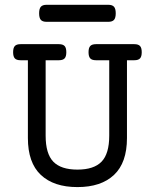

<svg xmlns="http://www.w3.org/2000/svg" viewBox="-20 -762 640 793"><path d="M458 -707Q458 -688 450.9 -679.9Q443.8 -671.9 427.2 -671.9H172.4Q155.8 -671.9 148.7 -679.9Q141.6 -688 141.6 -707Q141.6 -726.1 148.7 -734.1Q155.8 -742.2 172.4 -742.2H427.2Q443.8 -742.2 450.9 -734.1Q458 -726.1 458 -707ZM565.4 -546.4Q565.4 -528.3 558.3 -520.8Q551.3 -513.2 534.7 -513.2H504.4V-191.9Q504.4 -89.8 450.9 -39.6Q397.5 10.7 299.8 10.7Q202.1 10.7 148.7 -39.6Q95.2 -89.8 95.2 -191.9V-513.2H64.9Q48.3 -513.2 41.3 -520.8Q34.2 -528.3 34.2 -546.4Q34.2 -564.5 41.3 -572Q48.3 -579.6 64.9 -579.6H223.1Q239.7 -579.6 246.8 -572Q253.9 -564.5 253.9 -546.4Q253.9 -528.3 246.8 -520.8Q239.7 -513.2 223.1 -513.2H168.5V-201.7Q168.5 -127 200.2 -94.2Q231.9 -61.5 299.8 -61.5Q367.7 -61.5 399.4 -94.2Q431.2 -127 431.2 -201.7V-513.2H376.5Q359.9 -513.2 352.8 -520.8Q345.7 -528.3 345.7 -546.4Q345.7 -564.5 352.8 -572Q359.9 -579.6 376.5 -579.6H534.7Q551.3 -579.6 558.3 -572Q565.4 -564.5 565.4 -546.4Z"/></svg>

Font: Courier Prime
Style: Regular
Weight: 400
Designer: Alan Dague-Greene, Quote-Unquote Apps
Foundry: Quote-Unquote Apps
Version: Version 3.018